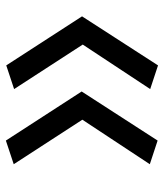

<svg xmlns="http://www.w3.org/2000/svg" viewBox="28 -586 563 660"><g transform="rotate(-90 310.0 -256.5)"><path d="M414.7 -517 583.3 -256.5 509.5 -218.3 333.3 -490ZM333.3 -22.2 509.8 -289.7 583.3 -256.5 414.7 4.7ZM156.3 -518.3 325 -257.8 251.2 -219.7 75 -491.3ZM75 -23.5 251.5 -291 325 -257.8 156.3 3.3Z"/></g></svg>

Font: Monaspace Radon Var
Style: Regular
Weight: 400
Designer: Riley Cran and the Lettermatic Team
Version: Version 1.000 (Monaspace Radon Var)